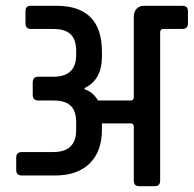

<svg xmlns="http://www.w3.org/2000/svg" viewBox="-20 -643 669 663"><path d="M478 -623H609Q629 -623 629 -605V-562Q629 -543 609 -543H544Q533 -543 533 -531V-19Q533 0 514 0H461Q442 0 442 -19V-205Q442 -217 431 -217H332V-196Q332 -120 289.5 -78.5Q247 -37 170 -37H56Q36 -37 36 -56V-99Q36 -118 56 -118H164Q243 -118 243 -194V-222Q243 -260 224 -278Q205 -296 164 -296H112Q93 -296 93 -316V-358Q93 -378 112 -378H164Q243 -378 243 -453V-467Q243 -506 224 -524.5Q205 -543 164 -543H87Q68 -543 68 -562V-605Q68 -623 87 -623H175Q332 -623 332 -464V-448Q332 -367 272 -339V-335Q303 -324 318 -296H431Q442 -296 442 -308V-585Q442 -602 451.5 -612.5Q461 -623 478 -623Z"/></svg>

Font: Rajdhani Semibold
Style: Regular
Weight: 600
Designer: Satya Rajpurohit, Jyotish Sonowal
Foundry: Indian Type Foundry
Version: Version 1.200;PS 1.0;hotconv 1.0.78;makeotf.lib2.5.61930; tt